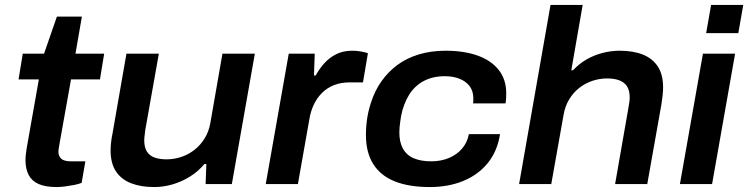

<svg xmlns="http://www.w3.org/2000/svg" viewBox="-20 -744 3024 776"><path d="M209 12Q163 12 135.5 -0.5Q108 -13 95.5 -37.5Q83 -62 83 -97Q83 -108 84.5 -120.5Q86 -133 88 -146L137 -423H55L72 -527H158L210 -677H311L285 -527H401L384 -423H267L220 -160Q219 -154 217.5 -145Q216 -136 216 -132Q216 -113 227.5 -102.5Q239 -92 267 -92H325L310 -5Q298 0 280 3.5Q262 7 243 9.5Q224 12 209 12Z M603 12Q549 12 509.5 -3.5Q470 -19 448.5 -51.5Q427 -84 427 -136Q427 -152 429 -169.5Q431 -187 435 -206L491 -527H622L567 -218Q566 -206 564.5 -196Q563 -186 563 -177Q563 -148 574 -131Q585 -114 605.5 -107Q626 -100 653 -100Q683 -100 712 -109.5Q741 -119 765.5 -138Q790 -157 807 -184.5Q824 -212 830 -246L879 -527H1010L917 0H811L814 -81H806Q780 -50 746.5 -29.5Q713 -9 676.5 1.5Q640 12 603 12Z M1054 0 1147 -527H1252L1249 -439H1256Q1270 -465 1290.5 -488Q1311 -511 1339 -525Q1367 -539 1403 -539Q1422 -539 1438.5 -536Q1455 -533 1467 -529L1447 -411H1393Q1358 -411 1330 -400Q1302 -389 1281.5 -368.5Q1261 -348 1248 -320.5Q1235 -293 1230 -260L1184 0Z M1717 12Q1633 12 1575.5 -11Q1518 -34 1488.5 -81Q1459 -128 1459 -198Q1459 -233 1464 -265.5Q1469 -298 1479 -328Q1494 -376 1521 -414.5Q1548 -453 1585.5 -481Q1623 -509 1672.5 -524Q1722 -539 1781 -539Q1855 -539 1910 -519.5Q1965 -500 1995.5 -461.5Q2026 -423 2026 -367Q2026 -357 2025.5 -346.5Q2025 -336 2023 -326H1892Q1893 -331 1893 -336.5Q1893 -342 1893 -347Q1893 -375 1879 -394.5Q1865 -414 1839 -425Q1813 -436 1778 -436Q1729 -436 1692.5 -416.5Q1656 -397 1633.5 -361Q1611 -325 1601 -275Q1599 -262 1597.5 -251Q1596 -240 1595 -230Q1594 -220 1594 -208Q1594 -170 1608.5 -143.5Q1623 -117 1652 -104.5Q1681 -92 1723 -92Q1762 -92 1794.5 -105.5Q1827 -119 1848 -144Q1869 -169 1875 -202H2001Q1990 -132 1951 -84.5Q1912 -37 1852 -12.5Q1792 12 1717 12Z M2078 0 2205 -724H2335L2289 -460H2296Q2321 -487 2352 -504.5Q2383 -522 2417 -530.5Q2451 -539 2484 -539Q2539 -539 2578 -523.5Q2617 -508 2638.5 -475.5Q2660 -443 2660 -391Q2660 -375 2658 -358Q2656 -341 2653 -321L2596 0H2466L2520 -309Q2522 -320 2523.5 -330.5Q2525 -341 2525 -350Q2525 -379 2514 -395.5Q2503 -412 2482.5 -419.5Q2462 -427 2434 -427Q2404 -427 2375 -417.5Q2346 -408 2321.5 -389Q2297 -370 2280.5 -342.5Q2264 -315 2258 -281L2208 0Z M2834 -610 2854 -724H2984L2964 -610ZM2728 0 2821 -527H2951L2858 0Z"/></svg>

Font: Archivo SemiExpanded SemiBold
Style: Italic
Weight: 600
Width: 6
Italic angle: -10°
Designer: Hector Gatti
Foundry: Omnibus-Type
Version: Version 2.001